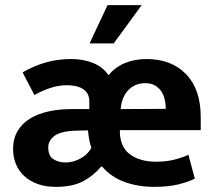

<svg xmlns="http://www.w3.org/2000/svg" viewBox="-20 -717 835 748"><path d="M423 -548H329L399 -697H532ZM762 -210H447V-206Q447 -145 486 -116Q525 -87 588 -87Q628 -87 659 -95Q690 -103 714 -114L739 -21Q713 -8 674 1.5Q635 11 581 11Q518 11 465.5 -8Q413 -27 378 -68H374Q345 -33 304 -11Q263 11 197 11Q157 11 126 -0.5Q95 -12 74 -31.5Q53 -51 42 -78Q31 -105 31 -136Q31 -177 48.5 -206.5Q66 -236 97 -255Q128 -274 169.5 -283Q211 -292 259 -292H328V-321Q328 -354 304.5 -369.5Q281 -385 241 -385Q212 -385 181.5 -376Q151 -367 114 -347L68 -435Q111 -460 157.5 -473.5Q204 -487 258 -487Q305 -487 343 -471.5Q381 -456 402 -425H404Q428 -455 466 -471Q504 -487 551 -487Q648 -487 705 -428Q762 -369 762 -261ZM168 -143Q168 -109 188.5 -96.5Q209 -84 235 -84Q265 -84 293.5 -99.5Q322 -115 336 -141Q326 -169 323 -209L277 -208Q216 -206 192 -187.5Q168 -169 168 -143ZM626 -293Q626 -312 621.5 -330.5Q617 -349 607.5 -362.5Q598 -376 583 -384.5Q568 -393 546 -393Q506 -393 480 -366Q454 -339 450 -292Z"/></svg>

Font: Mukta Mahee
Style: Bold
Weight: 700
Designer: Shuchita Grover, Noopur Datye, Girish Dalvi, Yashodeep Gholap
Foundry: Ek Type
Version: Version 2.538;PS 1.000;hotconv 16.6.51;makeotf.lib2.5.65220;